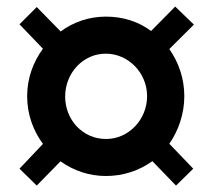

<svg xmlns="http://www.w3.org/2000/svg" viewBox="-20 -544 652 587"><path d="M165 -50.8C204.6 -22.5 252 -5.9 304.2 -5.9C356.9 -5.9 405.8 -22.5 445.8 -51.3L518.1 23.4L570.8 -28.3L497.6 -104.5C525.9 -145 543.5 -196.3 543.5 -250C543.5 -302.7 526.9 -352.5 497.6 -394L572.8 -468.8L515.6 -523.9L441.9 -449.2C403.8 -478 355.5 -493.2 304.2 -493.2C252.4 -493.2 205.1 -477.1 165.5 -447.8L92.3 -522.5L39.6 -469.7L111.3 -395C81.1 -354 63 -304.2 63 -250C63 -194.3 81.5 -144.5 111.3 -104L39.6 -28.3L92.3 23.4ZM304.7 -119.1C232.9 -118.7 179.2 -177.7 179.2 -249C179.2 -321.3 234.9 -380.9 304.7 -379.9C372.6 -379.4 429.7 -321.3 429.7 -250C429.7 -177.7 372.6 -119.1 304.7 -119.1Z"/></svg>

Font: Winston
Style: Bold
Weight: 700
Designer: Vernon Adams, Kim Jin-seong, David Berlow, Cristiano Sobral
Foundry: The Winston Project Authors
Version: Version 3.004